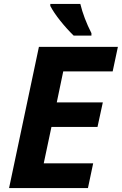

<svg xmlns="http://www.w3.org/2000/svg" viewBox="-20 -951 616 971"><path d="M424.8 0 451.2 -125H201.2L240.2 -309.1H473.1L500 -433.1H267.1L299.8 -589.8H549.8L576.2 -713.9H176.8L25.9 0ZM442.4 -771V-783.2C416.7 -833.7 397.9 -883 386.2 -931.2H234.4V-920.9C246.1 -898.4 262.9 -873.5 284.9 -845.9C306.9 -818.4 329.4 -793.5 352.5 -771Z"/></svg>

Font: OpenSans
Style: Bold Italic
Weight: 700
Italic angle: -12°
Foundry: Ascender Corporation
Version: Version 1.10; ttfautohint (v1.2) -l 8 -r 50 -G 200 -x 14 -D 